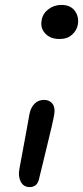

<svg xmlns="http://www.w3.org/2000/svg" viewBox="-20 -742 335 773"><path d="M219.2 -585Q182.6 -585 161.9 -607.4Q141.1 -629.9 147.9 -662.1Q152.8 -688.5 175.5 -705.3Q198.2 -722.2 227.1 -722.2Q264.2 -722.2 281.7 -697.8Q299.3 -673.3 293 -641.1Q288.6 -619.1 269.8 -602.1Q251 -585 219.2 -585ZM99.1 11.2Q74.7 11.2 63.5 -10.7Q52.2 -32.7 58.1 -62Q71.3 -130.4 82.8 -195.3Q94.2 -260.3 99.1 -285.2Q104.5 -310.1 119.6 -325Q134.8 -339.8 157.2 -339.8Q179.7 -339.8 191.4 -324.2Q203.1 -308.6 198.2 -280.8Q193.8 -252.9 166.7 -143.1Q139.6 -33.2 138.2 -25.9Q131.8 11.2 99.1 11.2Z"/></svg>

Font: Shantell Sans Irregular
Style: Italic
Weight: 400
Italic angle: -11.31°
Designer: Stephen Nixon, Anya Danilova, Shantell Martin
Foundry: Arrow Type
Version: Version 1.006;[9816181b4]